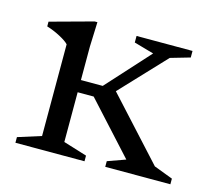

<svg xmlns="http://www.w3.org/2000/svg" viewBox="-72 -522 677 608"><g transform="rotate(15 266.5 -218.0)"><path d="M226.5 -205.5H174V-42.5L251.5 -18.5V0H25V-18.5L101 -42.5V-343Q93 -352 71.5 -363.5Q50 -375 27 -382V-397.5L168 -436H177L174 -355V-245.5H245.5L373 -386L308 -404.5V-426H491.5V-404.5L427.5 -386L290 -240L471 -42L533 -18.5V0H319.5V-18.5L378 -39.5Z"/></g></svg>

Font: Newsreader Text
Style: Regular
Weight: 400
Designer: Hugues Gentile
Foundry: Production Type
Version: Version 1.002